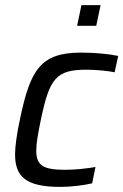

<svg xmlns="http://www.w3.org/2000/svg" viewBox="-20 -724 483 752"><path d="M299 -704 282 -623H357L374 -704ZM216 8C259 8 307 2 341 -6L354 -70C322 -64 273 -59 237 -59C153 -59 122 -73 122 -134C122 -163 129 -202 140 -255C174 -417 199 -451 319 -451C353 -451 400 -447 429 -441L443 -505C406 -513 349 -518 298 -518C138 -518 99 -450 59 -261C46 -202 39 -150 39 -120C39 -32 81 8 216 8Z"/></svg>

Font: Saira UNSAM
Style: Italic
Weight: 400
Italic angle: -12°
Designer: Hector Gatti with collaboration of the Omnibus-Type team
Foundry: Omnibus-Type
Version: Version 0.072;PS 000.072;hotconv 1.0.88;makeotf.lib2.5.64775